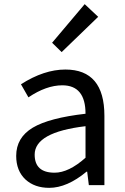

<svg xmlns="http://www.w3.org/2000/svg" viewBox="-20 -892 604 925"><path d="M103 -27Q58 -69 58 -141Q58 -229 138 -277Q217 -324 392 -344Q392 -481 280 -481Q203 -481 117 -423L81 -486Q192 -557 295 -557Q483 -557 483 -334V0H408L400 -65H397Q303 13 217 13Q147 13 103 -27ZM392 -132V-284Q147 -255 147 -147Q147 -60 243 -60Q311 -60 392 -132ZM231 -686 388 -872 453 -811 277 -641Z"/></svg>

Font: Source Han Sans K Regular
Style: Regular
Weight: 400
Designer: Ryoko NISHIZUKA  (kana & ideographs); Paul D. Hunt (Latin, Greek & Cyrillic); Wenlong ZHANG  (bopomofo); Sandoll Communi
Foundry: Adobe Systems Incorporated
Version: Version 1.00 July 18, 2014, initial release